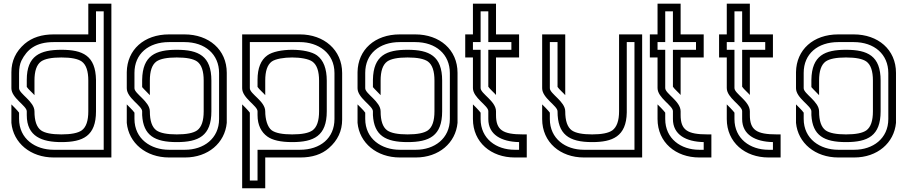

<svg xmlns="http://www.w3.org/2000/svg" viewBox="-20 -853 4915 1040"><path d="M125 -250V-229.2C125 -112.5 209.1 -83.3 312.5 -83.3C430.1 -83.3 500 -116.7 500 -250V-419.8C497.8 -552 428.1 -583.3 312.5 -583.3C197.1 -583.3 125 -550.8 125 -420.8V-382.3C132.1 -370.4 160.4 -345.9 166.7 -337.5V-416.7C166.7 -467.7 178.1 -502.1 202.1 -519.8C222.9 -534.4 259.4 -541.7 312.5 -541.7C365.6 -541.7 402.1 -534.4 422.9 -519.8C446.9 -502.1 458.3 -467.7 458.3 -416.7V-250C458.3 -199 446.9 -164.6 422.9 -146.9C402.1 -132.3 365.6 -125 312.5 -125C259.4 -125 222.9 -132.3 202.1 -146.9C178.1 -164.6 166.7 -199 166.7 -250C166.7 -303.2 83.3 -345.2 83.3 -375V-456.3C83.3 -483.3 87.5 -506.3 95.8 -524C126.4 -585.1 173.8 -625 270.8 -625H500V-791.7H541.7V-41.7H270.8C172.2 -41.7 83.3 -100 83.3 -209.4V-242.7C80.2 -247.9 71.9 -256.2 60.4 -268.8L41.7 -287.5V-187.5C52 -78.4 145.6 0 270.8 0H583.3V-833.3H458.3V-666.7H270.8C206.3 -666.7 154.2 -650 113.5 -615.6C65.6 -574 41.7 -522.9 41.7 -461.5V-375C41.7 -321.8 125 -279.8 125 -250Z M666.7 -462.5V-375C666.7 -321.8 750 -279.8 750 -250V-229.2C756.3 -119.3 817.9 -83.3 937.5 -83.3C1055.1 -83.3 1125 -116.7 1125 -250V-416.7C1125 -550 1055.1 -583.3 937.5 -583.3C823.8 -583.3 752.2 -553.3 750 -420.8V-381.2C757.2 -371.6 788.1 -342.3 791.7 -337.5V-416.7C791.7 -467.7 803.1 -502.1 827.1 -519.8C847.9 -534.4 884.4 -541.7 937.5 -541.7C990.6 -541.7 1027.1 -534.4 1047.9 -519.8C1071.9 -502.1 1083.3 -467.7 1083.3 -416.7V-250C1083.3 -199 1071.9 -164.6 1047.9 -146.9C1027.1 -132.3 990.6 -125 937.5 -125C884.4 -125 847.9 -132.3 827.1 -146.9C803.1 -164.6 791.7 -199 791.7 -250C791.7 -303.2 708.3 -345.2 708.3 -375V-458.3C708.3 -561.5 784.5 -625 895.8 -625H979.2C1090.8 -625 1166.7 -559.1 1166.7 -457.3V-208.3C1166.7 -102.2 1082.6 -41.7 982.3 -41.7H895.8C797.2 -41.7 708.3 -100 708.3 -209.4V-242.7C708.3 -243.8 708.3 -243.8 707.3 -243.8C704.2 -249 696.9 -257.3 685.4 -268.8L666.7 -287.5V-187.5C677 -78.4 770.6 0 895.8 0H982.3C1107.4 0 1198.1 -78.8 1208.3 -187.5V-458.3C1208.3 -584.3 1111.1 -666.7 979.2 -666.7H895.8C760 -666.7 668.6 -583.5 666.7 -462.5Z M1750 -250V-415.6C1750 -481.3 1732.3 -527.1 1696.9 -553.1C1669.8 -572.9 1616.7 -583.3 1562.5 -583.3C1508.3 -583.3 1455.2 -572.9 1428.1 -553.1C1392.7 -528.1 1375 -483.3 1375 -420.8V-382.3C1382.1 -370.4 1410.4 -345.9 1416.7 -337.5V-416.7C1416.7 -467.7 1428.1 -502.1 1452.1 -519.8C1472.9 -534.4 1518.8 -541.7 1562.5 -541.7C1606.2 -541.7 1652.1 -534.4 1672.9 -518.8C1696.9 -501 1708.3 -466.7 1708.3 -415.6V-250C1708.3 -199 1696.9 -164.6 1672.9 -146.9C1652.1 -132.3 1615.6 -125 1562.5 -125C1509.4 -125 1472.9 -132.3 1452.1 -146.9C1428.1 -164.6 1416.7 -208.3 1416.7 -250C1416.7 -304.8 1333.3 -344.1 1333.3 -375V-625H1604.2C1702.8 -625 1791.7 -566.7 1791.7 -457.3V-208.3C1791.7 -105.1 1715.5 -41.7 1604.2 -41.7H1375V125H1333.3V-242.7C1330.2 -247.9 1321.9 -256.2 1310.4 -268.8L1291.7 -287.5V166.7H1416.7V0H1607.3C1670.8 0 1722.9 -16.7 1761.5 -51C1809.4 -92.7 1833.3 -143.8 1833.3 -205.2V-457.3C1833.3 -582.9 1734.6 -666.7 1604.2 -666.7H1291.7V-375C1291.7 -321.8 1375 -279.8 1375 -250V-229.2C1375 -175 1395.8 -136.5 1428.1 -113.5C1455.2 -93.8 1500 -83.3 1562.5 -83.3C1680.1 -83.3 1750 -116.7 1750 -250Z M1916.7 -462.5V-375C1916.7 -321.8 2000 -279.8 2000 -250V-229.2C2006.3 -119.3 2067.9 -83.3 2187.5 -83.3C2305.1 -83.3 2375 -116.7 2375 -250V-416.7C2375 -550 2305.1 -583.3 2187.5 -583.3C2073.8 -583.3 2002.2 -553.3 2000 -420.8V-381.2C2007.2 -371.6 2038.1 -342.3 2041.7 -337.5V-416.7C2041.7 -467.7 2053.1 -502.1 2077.1 -519.8C2097.9 -534.4 2134.4 -541.7 2187.5 -541.7C2240.6 -541.7 2277.1 -534.4 2297.9 -519.8C2321.9 -502.1 2333.3 -467.7 2333.3 -416.7V-250C2333.3 -199 2321.9 -164.6 2297.9 -146.9C2277.1 -132.3 2240.6 -125 2187.5 -125C2134.4 -125 2097.9 -132.3 2077.1 -146.9C2053.1 -164.6 2041.7 -199 2041.7 -250C2041.7 -303.2 1958.3 -345.2 1958.3 -375V-458.3C1958.3 -561.5 2034.5 -625 2145.8 -625H2229.2C2340.8 -625 2416.7 -559.1 2416.7 -457.3V-208.3C2416.7 -102.2 2332.6 -41.7 2232.3 -41.7H2145.8C2047.2 -41.7 1958.3 -100 1958.3 -209.4V-242.7C1958.3 -243.8 1958.3 -243.8 1957.3 -243.8C1954.2 -249 1946.9 -257.3 1935.4 -268.8L1916.7 -287.5V-187.5C1927 -78.4 2020.6 0 2145.8 0H2232.3C2357.4 0 2448.1 -78.8 2458.3 -187.5V-458.3C2458.3 -584.3 2361.1 -666.7 2229.2 -666.7H2145.8C2010 -666.7 1918.6 -583.5 1916.7 -462.5Z M2666.7 -338.5V-541.7H2791.7V-666.7H2666.7V-833.3H2541.7V-666.7H2500V-541.7H2541.7V-376C2541.7 -322.9 2625 -280.9 2625 -251V-208.3C2625 -122.7 2696.5 -85.4 2791.7 -83.3V-41.7H2767.7C2668.2 -41.7 2583.3 -101.5 2583.3 -208.3V-242.7C2580.2 -247.9 2571.9 -256.2 2560.4 -268.8L2541.7 -287.5V-208.3C2541.7 -81.5 2640.8 0 2767.7 0H2833.3V-125H2812.5C2702.5 -125 2666.7 -149 2666.7 -230.2V-250C2666.7 -305.3 2583.3 -345.7 2583.3 -376V-583.3H2541.7V-625H2583.3V-791.7H2625V-625H2750V-583.3H2625V-383.3C2632.1 -371.5 2660.4 -346.9 2666.7 -338.5Z M2958.3 -375V-625H3000V-382.3C3007.1 -370.4 3035.4 -345.9 3041.7 -337.5V-666.7H2916.7V-375C2916.7 -321.8 3000 -279.8 3000 -250C3000 -125 3060.7 -83.3 3187.5 -83.3C3296.7 -83.3 3372.8 -112.9 3375 -243.8V-625H3416.7V-41.7H3142.7C3043.2 -41.7 2958.3 -101.5 2958.3 -208.3V-242.7C2955.2 -247.9 2946.9 -256.2 2935.4 -268.8L2916.7 -287.5V-208.3C2916.7 -81.5 3015.8 0 3142.7 0H3458.3V-666.7H3333.3V-250C3333.3 -199 3320.8 -164.6 3296.9 -146.9C3276 -132.3 3239.6 -125 3187.5 -125C3134.4 -125 3097.9 -132.3 3077.1 -146.9C3053.1 -164.6 3041.7 -199 3041.7 -250C3041.7 -303.2 2958.3 -345.2 2958.3 -375Z M3666.7 -338.5V-541.7H3791.7V-666.7H3666.7V-833.3H3541.7V-666.7H3500V-541.7H3541.7V-376C3541.7 -322.9 3625 -280.9 3625 -251V-208.3C3625 -122.7 3696.5 -85.4 3791.7 -83.3V-41.7H3767.7C3668.2 -41.7 3583.3 -101.5 3583.3 -208.3V-242.7C3580.2 -247.9 3571.9 -256.2 3560.4 -268.8L3541.7 -287.5V-208.3C3541.7 -81.5 3640.8 0 3767.7 0H3833.3V-125H3812.5C3702.5 -125 3666.7 -149 3666.7 -230.2V-250C3666.7 -305.3 3583.3 -345.7 3583.3 -376V-583.3H3541.7V-625H3583.3V-791.7H3625V-625H3750V-583.3H3625V-383.3C3632.1 -371.5 3660.4 -346.9 3666.7 -338.5Z M4041.7 -338.5V-541.7H4166.7V-666.7H4041.7V-833.3H3916.7V-666.7H3875V-541.7H3916.7V-376C3916.7 -322.9 4000 -280.9 4000 -251V-208.3C4000 -122.7 4071.5 -85.4 4166.7 -83.3V-41.7H4142.7C4043.2 -41.7 3958.3 -101.5 3958.3 -208.3V-242.7C3955.2 -247.9 3946.9 -256.2 3935.4 -268.8L3916.7 -287.5V-208.3C3916.7 -81.5 4015.8 0 4142.7 0H4208.3V-125H4187.5C4077.5 -125 4041.7 -149 4041.7 -230.2V-250C4041.7 -305.3 3958.3 -345.7 3958.3 -376V-583.3H3916.7V-625H3958.3V-791.7H4000V-625H4125V-583.3H4000V-383.3C4007.1 -371.5 4035.4 -346.9 4041.7 -338.5Z M4291.7 -462.5V-375C4291.7 -321.8 4375 -279.8 4375 -250V-229.2C4381.3 -119.3 4442.9 -83.3 4562.5 -83.3C4680.1 -83.3 4750 -116.7 4750 -250V-416.7C4750 -550 4680.1 -583.3 4562.5 -583.3C4448.8 -583.3 4377.2 -553.3 4375 -420.8V-381.2C4382.2 -371.6 4413.1 -342.3 4416.7 -337.5V-416.7C4416.7 -467.7 4428.1 -502.1 4452.1 -519.8C4472.9 -534.4 4509.4 -541.7 4562.5 -541.7C4615.6 -541.7 4652.1 -534.4 4672.9 -519.8C4696.9 -502.1 4708.3 -467.7 4708.3 -416.7V-250C4708.3 -199 4696.9 -164.6 4672.9 -146.9C4652.1 -132.3 4615.6 -125 4562.5 -125C4509.4 -125 4472.9 -132.3 4452.1 -146.9C4428.1 -164.6 4416.7 -199 4416.7 -250C4416.7 -303.2 4333.3 -345.2 4333.3 -375V-458.3C4333.3 -561.5 4409.5 -625 4520.8 -625H4604.2C4715.8 -625 4791.7 -559.1 4791.7 -457.3V-208.3C4791.7 -102.2 4707.6 -41.7 4607.3 -41.7H4520.8C4422.2 -41.7 4333.3 -100 4333.3 -209.4V-242.7C4333.3 -243.8 4333.3 -243.8 4332.3 -243.8C4329.2 -249 4321.9 -257.3 4310.4 -268.8L4291.7 -287.5V-187.5C4302 -78.4 4395.6 0 4520.8 0H4607.3C4732.4 0 4823.1 -78.8 4833.3 -187.5V-458.3C4833.3 -584.3 4736.1 -666.7 4604.2 -666.7H4520.8C4385 -666.7 4293.6 -583.5 4291.7 -462.5Z"/></svg>

Font: Sportrop
Style: Regular
Weight: 500
Version: Version 0.9